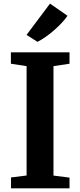

<svg xmlns="http://www.w3.org/2000/svg" viewBox="-20 -1029 439 1049"><path d="M125.3 -70.1V-667.6L39.5 -680.8V-743H359.8V-680.8L272.2 -667.6V-69.7L359.8 -58.6V0H40.2V-59.6ZM185.1 -800.6H184.5L125 -838.4L253.2 -1009.2L348.7 -943Q338 -926.2 319.4 -906.2Q300.9 -886.3 278.2 -866.1Q255.5 -845.9 231.3 -828.8Q207 -811.7 185.1 -800.6Z"/></svg>

Font: Merriweather 7pt Light
Style: Regular
Weight: 300
Designer: Eben Sorkin
Foundry: Eben Sorkin
Version: Version 2.200;gftools[0.9.31]